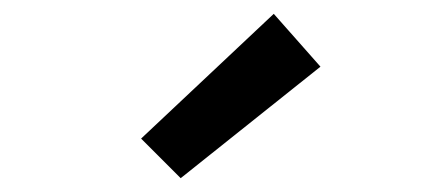

<svg xmlns="http://www.w3.org/2000/svg" viewBox="-20 -845 605 275"><path d="M238.8 -589.8 182.1 -646.5 372.1 -825.2 439 -749.5Z"/></svg>

Font: Akatab
Style: Bold
Weight: 700
Designer: SIL Global
Foundry: SIL Global
Version: Version 4.100